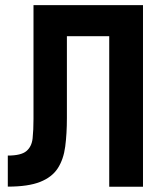

<svg xmlns="http://www.w3.org/2000/svg" viewBox="-20 -713 626 733"><path d="M9.8 -0.5V-119.1Q60.5 -119.1 80.8 -136.2Q101.1 -153.3 104.5 -184.8Q107.9 -216.3 107.9 -259.3V-693.4H525.9V0H397V-574.7H235.4V-262.7Q235.4 -202.1 229 -153.6Q222.7 -105 200.7 -70.8Q178.7 -36.6 133.3 -18.6Q87.9 -0.5 9.8 -0.5Z"/></svg>

Font: Caskaydia Cove
Style: Bold
Weight: 700
Monospace: yes
Designer: Aaron Bell
Foundry: Saja Typeworks
Version: Version 4.300; ttfautohint (v1.8.3)